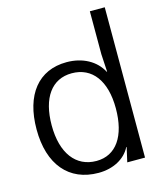

<svg xmlns="http://www.w3.org/2000/svg" viewBox="-112 -816 750 908"><g transform="rotate(-15 262.5 -361.5)"><path d="M258 13C330 13 389 -19 415 -71H417L401 0H488V-736H415V-525L420 -439H418C388 -497 324 -532 246 -532C108 -532 27 -431 27 -261C27 -89 113 13 258 13ZM101 -261C101 -396 158 -475 256 -475C356 -475 415 -396 415 -261C415 -125 359 -44 263 -44C162 -44 101 -125 101 -261Z"/></g></svg>

Font: Non Bureau Light
Style: Regular
Weight: 300
Designer: Jona Saucedo
Foundry: Non Foundry
Version: Version 1.000;FEAKit 1.0